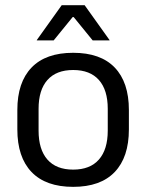

<svg xmlns="http://www.w3.org/2000/svg" viewBox="-20 -703 560 735"><path d="M260.1 12.3Q155.2 12.3 100.8 -44.5Q46.4 -101.2 46.4 -207.7V-281.9Q46.4 -388 100.9 -444.5Q155.3 -500.9 260.1 -500.9Q364.9 -500.9 419.1 -444.5Q473.4 -388 473.4 -281.9V-207.7Q473.4 -101.2 419.1 -44.5Q364.9 12.3 260.1 12.3ZM260.1 -53.7Q324.8 -53.7 358.6 -92.2Q392.5 -130.7 392.5 -203V-286.6Q392.5 -358.5 358.7 -396.7Q324.9 -435 260.1 -435Q195.3 -435 161.5 -396.7Q127.7 -358.5 127.7 -286.6V-203Q127.7 -130.7 161.5 -92.2Q195.3 -53.7 260.1 -53.7ZM216.2 -683.1H304L399.3 -549.7V-548.4H334.7L262 -637.7H258.2L185.5 -548.4H120.9V-549.7Z"/></svg>

Font: Anek Bangla Medium
Style: Regular
Weight: 500
Designer: Sulekha Rajkumar (Bangla), Yesha Goshar (Latin)
Foundry: Ek Type
Version: Version 1.003